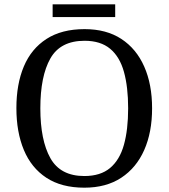

<svg xmlns="http://www.w3.org/2000/svg" viewBox="-20 -860 782 890"><path d="M371 10Q265 10 195 -36Q125 -82 90.5 -165Q56 -248 56 -359Q56 -470 90.5 -552Q125 -634 195.5 -679.5Q266 -725 372 -725Q473 -725 542.5 -679.5Q612 -634 648.5 -551.5Q685 -469 685 -358Q685 -247 648.5 -164.5Q612 -82 542 -36Q472 10 371 10ZM371 -44Q446 -44 490.5 -81.5Q535 -119 554.5 -189Q574 -259 574 -358Q574 -457 554.5 -527Q535 -597 490.5 -634Q446 -671 372 -671Q260 -671 213.5 -589Q167 -507 167 -358Q167 -210 213.5 -127Q260 -44 371 -44ZM224 -781V-840H514V-781Z"/></svg>

Font: Noto Serif Tibetan
Style: Regular
Weight: 400
Designer: Monotype Design Team
Foundry: Monotype Imaging Inc.
Version: Version 2.103